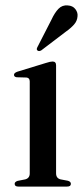

<svg xmlns="http://www.w3.org/2000/svg" viewBox="-20 -687 306 707"><path d="M186.5 -446.5V-49Q186.5 -30.5 203 -26.5L229.5 -21.5Q241 -18.5 241 -10Q241 0 227 0H47.5Q34 0 34 -10Q34 -17.5 45 -21L73 -26.5Q89.5 -31 89.5 -48.5V-387Q89.5 -400 78 -401.5L41.5 -402.5Q31.5 -404 31.5 -411.5Q31.5 -418.5 44 -423L148.5 -455Q165.5 -460.5 173.5 -460.5Q186.5 -460.5 186.5 -446.5ZM169.5 -614.5Q181.5 -640.5 195.5 -654.8Q209.5 -669 229.5 -667Q248 -666 257.5 -653.5Q267 -641 265.5 -627.5Q264.5 -610 252.5 -596.5Q240.5 -583 222 -570L132 -501.5Q123 -496.5 117.5 -501.5Q113 -505.5 118.5 -515Z"/></svg>

Font: Fraunces 72pt S000
Style: Regular
Weight: 400
Version: Version 1.000; ttfautohint (v1.8.3)